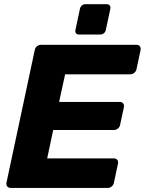

<svg xmlns="http://www.w3.org/2000/svg" viewBox="-20 -919 708 939"><path d="M32.1 0Q21.5 0 15.6 -7.2Q9.6 -14.5 11.6 -25.1L150 -674.5Q152 -685.5 160.8 -692.8Q169.5 -700 180.1 -700H647Q658 -700 663.7 -692.8Q669.5 -685.5 667.5 -674.5L647.6 -580.8Q645.6 -570.1 636.7 -562.9Q627.9 -555.6 616.9 -555.6H298.5L269.1 -420.6H565.5Q576.5 -420.6 582.2 -413.4Q588 -406.1 586 -395.1L567.4 -308.3Q565.4 -297.6 556.5 -290.4Q547.6 -283.1 536.6 -283.1H240.2L210.7 -144.4H537.1Q548.1 -144.4 553.6 -137.1Q559 -129.9 557 -118.9L537.1 -25.1Q535.1 -14.5 526.6 -7.2Q518 0 507 0ZM366.6 -750Q356.6 -750 351.8 -756.2Q347 -762.3 349 -772.6L370.9 -875.6Q372.9 -885.6 380.6 -892.1Q388.3 -898.6 398.5 -898.6H501.5Q511.5 -898.6 516.5 -892.1Q521.5 -885.6 519.5 -875.6L497.6 -772.6Q495.6 -762.3 487.6 -756.2Q479.6 -750 469.6 -750Z"/></svg>

Font: Rubik Light
Style: Italic
Weight: 300
Italic angle: -12°
Designer: Hubert and Fischer
Foundry: Hubert and Fischer
Version: Version 2.300;gftools[0.9.30]